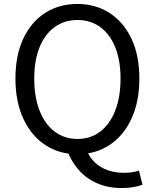

<svg xmlns="http://www.w3.org/2000/svg" viewBox="-20 -766 782 970"><path d="M371 13Q279 13 208.5 -33.5Q138 -80 98 -166Q58 -252 58 -369Q58 -487 98 -571.5Q138 -656 208.5 -701Q279 -746 371 -746Q463 -746 533.5 -700.5Q604 -655 644 -571Q684 -487 684 -369Q684 -252 644 -166Q604 -80 533.5 -33.5Q463 13 371 13ZM371 -64Q437 -64 486 -101Q535 -138 562 -207Q589 -276 589 -369Q589 -461 562 -527.5Q535 -594 486 -629.5Q437 -665 371 -665Q306 -665 256.5 -629.5Q207 -594 180 -527.5Q153 -461 153 -369Q153 -276 180 -207Q207 -138 256.5 -101Q306 -64 371 -64ZM595 184Q526 184 471 160Q416 136 378.5 93.5Q341 51 321 -2L417 -10Q432 29 459.5 55Q487 81 524.5 94Q562 107 605 107Q630 107 649 104Q668 101 682 96L700 167Q684 174 656 179Q628 184 595 184Z"/></svg>

Font: Noto Sans SC Thin
Style: Regular
Weight: 400
Version: Version 2.004-H2;hotconv 1.0.118;makeotfexe 2.5.65603